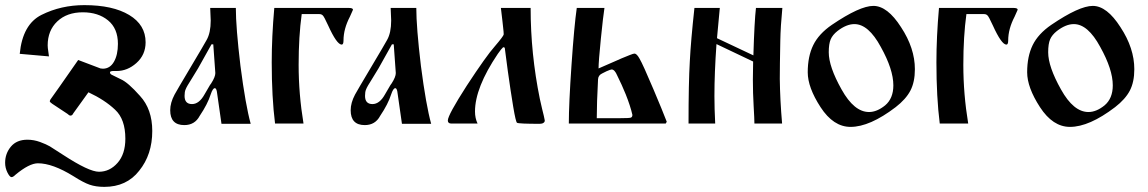

<svg xmlns="http://www.w3.org/2000/svg" viewBox="-20 -482 4477 749"><path d="M171 -262 57 -272Q68 -387 142 -424Q218 -462 309 -462Q420 -462 484 -423.5Q548 -385 548 -317Q548 -268 512 -236Q477 -205 435 -205H420Q409 -204 409 -200Q409 -194 415.5 -190.5Q422 -187 451 -173Q479 -161 526 -108Q574 -56 574 29Q574 121 523 184Q474 247 387 247Q354 247 329.5 238.5Q305 230 266 205Q185 155 128 155Q94 155 40 200Q31 209 25 209Q18 209 9 191Q0 173 0 153Q0 117 22.5 90Q45 63 87 63Q112 63 136.5 72Q161 81 174.5 89Q188 97 226 122Q327 188 366 188Q408 188 438.5 153.5Q469 119 469 59Q469 -17 429 -54Q389 -92 325 -122Q321 -117 299.5 -86.5Q278 -56 266 -40Q262 -31 255 -31Q250 -31 243 -38L184 -77Q176 -82 174 -87Q176 -94 179 -97Q191 -113 285 -248L372 -215Q374 -215 377 -214.5Q380 -214 381 -214Q409 -214 424.5 -241Q440 -268 440 -311Q440 -371 401.5 -402.5Q363 -434 303 -434Q241 -434 203.5 -398.5Q166 -363 166 -305Q166 -296 168.5 -280.5Q171 -265 171 -262Z M958 1H844Q832 -83 827 -118Q825 -138 818 -138Q810 -138 802 -114Q790 -76 759 -30Q740 6 699 6Q644 6 644 -52Q644 -81 661 -113Q669 -128 723.5 -219.5Q778 -311 786 -326Q802 -354 802 -402L800 -451H900Q900 -376 918 -225Q938 -71 958 1ZM812 -309H805L753 -216L728 -175Q708 -144 704 -133Q700 -124 700 -108Q700 -76 729 -76Q757 -76 778 -114L799 -150L804 -157Q820 -182 820 -197Z M1157 -427Q1145 -340 1145 -229Q1145 -115 1164 0H1053Q1040 -103 1040 -239Q1040 -338 1050 -451Q1050 -451 1341 -451Q1357 -451 1357 -444L1345 -417Q1320 -369 1320 -324Q1320 -308 1313 -308Q1294 -308 1260 -383Q1244 -418 1239 -422Q1234 -427 1226 -427Z M1662 1H1548Q1536 -83 1531 -118Q1529 -138 1522 -138Q1514 -138 1506 -114Q1494 -76 1463 -30Q1444 6 1403 6Q1348 6 1348 -52Q1348 -81 1365 -113Q1373 -128 1427.5 -219.5Q1482 -311 1490 -326Q1506 -354 1506 -402L1504 -451H1604Q1604 -376 1622 -225Q1642 -71 1662 1ZM1516 -309H1509L1457 -216L1432 -175Q1412 -144 1408 -133Q1404 -124 1404 -108Q1404 -76 1433 -76Q1461 -76 1482 -114L1503 -150L1508 -157Q1524 -182 1524 -197Z M1934 -451H2050Q2050 -272 2086 -96Q2091 -72 2095 -56.5Q2099 -41 2101.5 -30Q2104 -19 2105 -13Q2106 -7 2100.5 -3Q2095 1 2086 1Q2004 1 1997 -3Q1992 -6 1982 -66Q1972 -126 1961 -205Q1952 -277 1949 -296L1943 -298Q1936 -292 1922 -272Q1833 -140 1833 -47Q1833 -21 1843 0H1741Q1727 0 1727 -12Q1727 -33 1801 -148Q1877 -264 1910 -301Q1945 -342 1945 -348Q1945 -356 1942.5 -377Q1940 -398 1940 -400Z M2199 0Q2199 -76 2209.5 -229Q2220 -382 2230 -451H2338Q2333 -420 2324 -331Q2315 -242 2315 -215L2386 -246Q2387 -247 2404 -254Q2421 -261 2436 -267Q2451 -273 2455 -273Q2464 -273 2475 -253Q2488 -231 2529 -134Q2565 -49 2581 -7L2577 0ZM2313 -173Q2308 -79 2308 -21H2400Q2434 -21 2440.5 -23Q2447 -25 2447 -34Q2439 -69 2421 -114Q2406 -151 2388 -187Q2378 -211 2366 -211Q2362 -211 2346 -204L2330 -196Q2314 -189 2313 -173Z M2775 -310Q2767 -198 2767 -107Q2767 -60 2770 0H2666Q2666 -159 2671 -243Q2675 -323 2689 -451H2788Q2778 -349 2777 -333L2919 -266Q2923 -399 2929 -451H3032Q3025 -379 3024 -323Q3022 -221 3022 -174Q3023 -93 3031 0H2923Q2923 -17 2920 -68Q2917 -119 2917 -171Q2917 -204 2918 -242Z M3131 -200Q3131 -262 3152.5 -306Q3174 -350 3225 -385Q3334 -459 3387 -459Q3442 -459 3495 -376Q3549 -294 3549 -212Q3549 -162 3531.5 -128.5Q3514 -95 3474 -64Q3373 13 3298 13Q3231 13 3181 -64Q3131 -141 3131 -200ZM3213 -278Q3213 -222 3263 -133Q3312 -45 3370 -45Q3401 -45 3433 -71Q3465 -98 3465 -149Q3465 -211 3416 -299Q3368 -388 3313 -388Q3282 -388 3247 -361Q3228 -346 3220.5 -328.5Q3213 -311 3213 -278Z M3750 -427Q3738 -340 3738 -229Q3738 -115 3757 0H3646Q3633 -103 3633 -239Q3633 -338 3643 -451Q3643 -451 3934 -451Q3950 -451 3950 -444L3938 -417Q3913 -369 3913 -324Q3913 -308 3906 -308Q3887 -308 3853 -383Q3837 -418 3832 -422Q3827 -427 3819 -427Z M3987 -200Q3987 -262 4008.5 -306Q4030 -350 4081 -385Q4190 -459 4243 -459Q4298 -459 4351 -376Q4405 -294 4405 -212Q4405 -162 4387.5 -128.5Q4370 -95 4330 -64Q4229 13 4154 13Q4087 13 4037 -64Q3987 -141 3987 -200ZM4069 -278Q4069 -222 4119 -133Q4168 -45 4226 -45Q4257 -45 4289 -71Q4321 -98 4321 -149Q4321 -211 4272 -299Q4224 -388 4169 -388Q4138 -388 4103 -361Q4084 -346 4076.5 -328.5Q4069 -311 4069 -278Z"/></svg>

Font: Pochaevsk Unicode
Style: Normal
Weight: 400
Version: Version 1.1